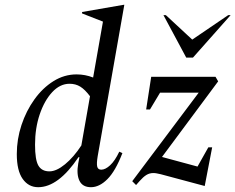

<svg xmlns="http://www.w3.org/2000/svg" viewBox="-20 -770 981 800"><path d="M139 10Q99 10 74.5 -24.5Q50 -59 50 -128Q50 -190 69.5 -249Q89 -308 123.5 -356Q158 -404 203 -432Q248 -460 299 -460Q335 -460 368 -447L409 -680L322 -714V-720L495 -750H498L387 -119Q382 -89 385 -76Q388 -63 402 -63Q419 -63 439 -81.5Q459 -100 477 -138L490 -132Q461 -57 427.5 -23.5Q394 10 359 10Q324 10 311 -17Q298 -44 306 -89L311 -115H307Q223 10 139 10ZM126 -167Q126 -104 140 -80Q154 -56 186 -56Q215 -56 251 -85.5Q287 -115 319 -164L355 -369Q334 -397 314.5 -409Q295 -421 270 -421Q230 -421 197.5 -386Q165 -351 145.5 -293.5Q126 -236 126 -167ZM547 1 531 -15 808 -384H647L605 -314H589L610 -450H878L889 -431L655 -116L803 -76L848 -156H864L833 5L650 -44Q641 -46 633.5 -47.5Q626 -49 619 -49Q603 -49 590 -41Q577 -33 562 -16ZM756 -530 661 -707H671L781 -605L931 -707H941L784 -530Z"/></svg>

Font: Spectral
Style: Italic
Weight: 400
Italic angle: -10°
Designer: Jean-Baptiste Levee
Foundry: Production Type
Version: Version 2.001